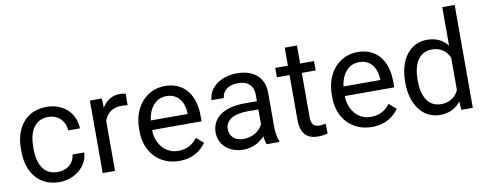

<svg xmlns="http://www.w3.org/2000/svg" viewBox="-64 -1059 3487 1378"><g transform="rotate(-10 1680.0 -370.0)"><path d="M276.9 -63.5C168 -63.5 133.8 -157.2 133.8 -254.9V-273.4C133.8 -370.1 168.9 -464.8 276.9 -464.8C348.1 -464.8 397.9 -414.6 401.9 -344.7H487.3C483.4 -459.5 397.5 -538.1 277.3 -538.1C121.1 -538.1 44.4 -419.9 44.4 -273.4V-254.9C44.4 -108.4 121.6 9.8 277.3 9.8C389.6 9.8 483.4 -68.8 487.3 -168.9H401.9C396.5 -104 342.8 -63.5 276.9 -63.5Z M854 -531.7C846.2 -534.2 827.1 -538.1 814 -538.1C756.8 -538.1 715.3 -511.7 687 -468.8C685.1 -465.8 683.1 -462.9 681.6 -459.5L679.2 -528.3H592.3V0H682.1V-366.2C688.5 -383.3 697.3 -398.4 708.5 -411.1C730.5 -437 764.6 -452.1 809.1 -452.1C825.2 -452.1 837.9 -450.2 853 -448.7Z M1149.9 9.8C1251 9.8 1311 -37.1 1346.2 -87.9L1294.9 -132.8C1259.8 -86.9 1215.8 -63 1154.8 -63C1080.6 -63 1028.3 -109.4 1006.3 -174.8C999 -195.8 995.6 -218.8 995.1 -242.7H1355.5V-285.2C1355.5 -432.6 1282.2 -538.1 1137.7 -538.1C1010.7 -538.1 904.8 -433.6 904.8 -267.6V-247.1C904.8 -99.6 1002.4 9.8 1149.9 9.8ZM1004.9 -349.1C1025.4 -421.4 1071.8 -464.8 1137.7 -464.8C1225.6 -464.8 1264.6 -394 1266.1 -319.8V-312H998C999.5 -325.2 1002 -337.4 1004.9 -349.1Z M1775.4 -44.9C1778.8 -27.8 1782.2 -11.7 1786.6 0H1879.9V-7.3C1868.2 -34.2 1861.8 -75.7 1861.8 -116.2V-361.3C1861.8 -480 1779.3 -538.1 1663.6 -538.1C1536.1 -538.1 1453.1 -460.4 1453.1 -379.9L1543 -379.4C1543 -429.2 1589.4 -467.3 1658.7 -467.3C1732.9 -467.3 1772 -426.8 1772 -362.3V-315.9H1681.2C1531.7 -315.9 1440.9 -253.4 1440.9 -145C1440.9 -57.1 1512.7 9.8 1616.7 9.8C1674.8 9.8 1719.2 -11.7 1752.4 -39.6C1760.3 -45.9 1767.6 -52.7 1773.9 -60.1C1774.4 -55.2 1774.9 -50.3 1775.4 -44.9ZM1765.6 -136.2C1742.7 -97.2 1693.8 -65.4 1631.3 -65.4C1567.4 -65.4 1530.8 -104.5 1530.8 -153.8C1530.8 -218.3 1588.9 -255.9 1690.9 -255.9H1772V-147.9C1770 -144 1768.1 -140.1 1765.6 -136.2Z M2225.6 -528.3H2124.5V-659.7H2035.2V-528.3H1942.9V-460H2035.2V-133.8C2035.2 -25.9 2087.9 9.8 2160.6 9.8C2190.4 9.8 2214.8 5.4 2231.4 0L2230 -71.3C2219.7 -69.3 2202.6 -65.9 2186.5 -65.9C2152.3 -65.9 2124.5 -77.1 2124.5 -136.2V-460H2225.6Z M2554.2 9.8C2655.3 9.8 2715.3 -37.1 2750.5 -87.9L2699.2 -132.8C2664.1 -86.9 2620.1 -63 2559.1 -63C2484.9 -63 2432.6 -109.4 2410.6 -174.8C2403.3 -195.8 2399.9 -218.8 2399.4 -242.7H2759.8V-285.2C2759.8 -432.6 2686.5 -538.1 2542 -538.1C2415 -538.1 2309.1 -433.6 2309.1 -267.6V-247.1C2309.1 -99.6 2406.7 9.8 2554.2 9.8ZM2409.2 -349.1C2429.7 -421.4 2476.1 -464.8 2542 -464.8C2629.9 -464.8 2668.9 -394 2670.4 -319.8V-312H2402.3C2403.8 -325.2 2406.2 -337.4 2409.2 -349.1Z M2843.8 -258.3C2843.8 -103 2924.3 9.8 3049.8 9.8C3115.2 9.8 3162.6 -14.2 3197.3 -55.7C3198.7 -58.1 3200.7 -60.1 3202.1 -62.5L3206.5 0H3289.6V-750H3199.2V-468.8C3198.2 -469.7 3197.3 -470.7 3196.8 -472.2C3162.6 -514.2 3114.3 -538.1 3050.8 -538.1C2924.3 -538.1 2843.8 -430.7 2843.8 -268.6ZM2934.1 -268.6C2934.1 -377.4 2976.1 -463.4 3071.8 -463.4C3119.1 -463.4 3152.8 -445.8 3175.8 -418.9C3185.1 -408.2 3192.9 -396 3199.2 -382.8V-145C3191.9 -129.9 3183.1 -116.7 3172.4 -105.5C3148.4 -80.6 3115.7 -65.4 3070.8 -65.4C2975.6 -65.4 2934.1 -149.9 2934.1 -258.3Z"/></g></svg>

Font: Bert Sans
Style: Regular
Weight: 400
Designer: Christian Robertson (Google), Cristiano Sobral
Foundry: Google, Cristiano Sobral
Version: Version 3.101